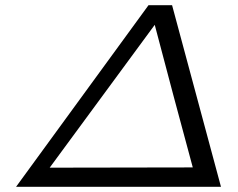

<svg xmlns="http://www.w3.org/2000/svg" viewBox="-20 -722 919 742"><path d="M42 0 554 -702H645L834 0ZM172 -74Q264 -74 448.5 -74.5Q633 -75 725 -75L651 -350Q587 -590 578 -626Q490 -507 172 -74Z"/></svg>

Font: Coval
Style: ExtraLight Italic
Weight: 200
Foundry: Context Ltd
Version: Version 001.000